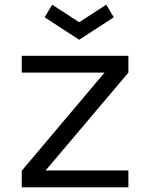

<svg xmlns="http://www.w3.org/2000/svg" viewBox="-20 -801 642 821"><path d="M203 -781 318.5 -706 434.5 -781 466.5 -727 318.5 -631 171 -727ZM529 0H73V-71L427 -490.5H73V-562.5H529V-490.5L175 -72H529Z"/></svg>

Font: Russisch Sans
Style: Regular
Weight: 400
Designer: Michael Sharanda (font) & Cristiano Sobral (main changes)
Foundry: Michael Sharanda
Version: Version 2.00;October 25, 2020;FontCreator 13.0.0.2681 64-bit